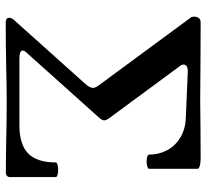

<svg xmlns="http://www.w3.org/2000/svg" viewBox="-45 -660 708 658"><g transform="rotate(90 309.0 -331.0)"><path d="M41 -8.3Q41 -17.1 49.3 -25.9L267.6 -269.5Q281.2 -285.2 281.2 -295.4Q281.2 -303.7 272.9 -314.9L40.5 -630.4Q37.1 -634.3 37.1 -641.6Q37.1 -652.3 42 -658.4Q46.9 -664.6 56.6 -664.6L188.5 -664.1Q279.3 -663.1 320.3 -663.1Q354 -663.1 421.4 -664.1L522 -664.6Q538.6 -664.6 548.6 -661.6Q558.6 -658.7 558.6 -653.8V-488.3Q558.6 -484.4 551 -481.9Q543.5 -479.5 533.7 -479.5Q523.9 -479.5 516.8 -481.7Q509.8 -483.9 509.8 -488.3Q509.8 -521.5 494.9 -549.6Q480 -577.6 451.4 -595Q422.9 -612.3 383.8 -613.8L224.1 -620.6Q212.4 -620.6 206.8 -616.5Q201.2 -612.3 201.2 -606Q201.2 -600.6 204.1 -596.7L380.9 -356.9Q392.6 -341.8 392.6 -334.5Q392.6 -326.7 380.9 -314L157.7 -64.9Q153.3 -60.1 153.3 -54.2Q153.3 -43.5 182.1 -43.5H409.2Q475.1 -43.5 505.9 -73.5Q536.6 -103.5 536.6 -168Q536.6 -171.9 544.2 -174.1Q551.8 -176.3 562 -176.3Q571.8 -176.3 579.3 -174.1Q586.9 -171.9 586.9 -168V-11.2Q586.9 -4.9 582.8 -1Q578.6 2.9 570.8 2.9Q510.7 2.9 451.2 1.5Q431.6 1 395.3 0.5Q358.9 0 331.5 0Q286.1 0 195.3 2Q172.4 2.4 138.2 2.9Q104 3.4 58.6 3.4Q41 3.4 41 -8.3Z"/></g></svg>

Font: JuniusX
Style: Bold
Weight: 700
Designer: Peter S. Baker
Foundry: Briery Creek Software
Version: Version 1.004